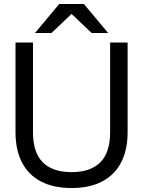

<svg xmlns="http://www.w3.org/2000/svg" viewBox="-20 -934 720 966"><path d="M58 -269V-720H146V-269Q146 -166 195.5 -117Q245 -68 340 -68Q435 -68 484.5 -117Q534 -166 534 -269V-720H622V-269Q622 -179 589 -116Q556 -53 493 -20.5Q430 12 340 12Q250 12 187 -20.5Q124 -53 91 -116Q58 -179 58 -269ZM402 -914 524 -768H441L340 -864L239 -768H156L278 -914Z"/></svg>

Font: Aspekta Variable
Style: Regular
Weight: 400
Designer: Ivo Dolenc
Version: Version 2.100